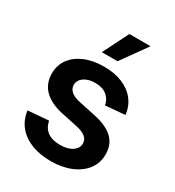

<svg xmlns="http://www.w3.org/2000/svg" viewBox="-181 -854 888 973"><g transform="rotate(30 262.5 -367.5)"><path d="M264.6 11.7Q201.7 11.7 152.6 -7.3Q103.5 -26.4 73 -63Q42.5 -99.6 35.6 -152.3L156.2 -162.1Q163.6 -123.5 190.9 -103.3Q218.3 -83 264.2 -83Q310.1 -83 336.4 -101.1Q362.8 -119.1 362.8 -146.5Q362.8 -169.9 344.2 -184.8Q325.7 -199.7 291 -207L200.7 -226.1Q125.5 -241.7 87.2 -279.5Q48.8 -317.4 48.8 -376.5Q48.8 -425.3 75.4 -461.7Q102.1 -498 150.1 -518.3Q198.2 -538.6 262.2 -538.6Q324.7 -538.6 370.8 -519Q417 -499.5 444.3 -464.1Q471.7 -428.7 477.5 -380.4L362.8 -370.6Q358.4 -402.3 333 -423.6Q307.6 -444.8 264.6 -444.8Q224.1 -444.8 199 -427Q173.8 -409.2 173.8 -382.3Q173.8 -358.9 191.9 -343.8Q210 -328.6 246.6 -320.8L339.4 -301.3Q416.5 -285.2 453.4 -249.8Q490.2 -214.4 490.2 -157.2Q490.2 -106 461.4 -68.1Q432.6 -30.3 381.6 -9.3Q330.6 11.7 264.6 11.7ZM214.4 -596.2 289.1 -745.6H413.1L306.2 -596.2Z"/></g></svg>

Font: Inter 24pt SemiBold
Style: Regular
Weight: 600
Designer: Rasmus Andersson
Foundry: rsms
Version: Version 4.001;git-66647c0bb